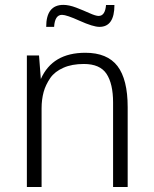

<svg xmlns="http://www.w3.org/2000/svg" viewBox="-20 -751 617 771"><path d="M165.5 -643.1H197.3Q200.2 -691.4 229 -691.4Q247.1 -691.4 299.8 -667.5Q354 -643.1 379.4 -643.1Q439.5 -643.1 439.5 -731H405.8Q402.3 -687 376 -687Q364.3 -687 339.4 -698.2Q315.4 -709 286.6 -720.2Q257.3 -731.4 234.4 -731.4Q165.5 -731.4 165.5 -643.1ZM87.9 -528.3V0H147V-316.4Q147 -351.1 155.3 -381.8Q163.1 -410.2 182.1 -438Q200.2 -463.9 234.9 -479Q268.6 -494.1 316.9 -494.1Q381.3 -494.1 407.7 -454.6Q434.1 -414.6 434.1 -339.4V0H492.7V-320.8Q492.7 -432.1 451.7 -485.8Q410.6 -539.1 322.8 -539.1Q190.4 -539.1 144 -433.6L136.7 -528.3Z"/></svg>

Font: My Font
Style: ExtraLight
Weight: 500
Designer: Vernon Adams
Foundry: newtypography
Version: Version 0.001